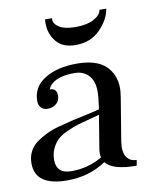

<svg xmlns="http://www.w3.org/2000/svg" viewBox="-77 -709 635 779"><g transform="rotate(-10 241.0 -319.5)"><path d="M267 -525Q213 -525 187 -557.5Q161 -590 161 -631Q161 -643 162 -649H190V-644Q190 -625 212.5 -611Q235 -597 279 -597Q326 -597 354.5 -612.5Q383 -628 386 -649H414Q407 -605 368 -565Q329 -525 267 -525ZM160 -336Q160 -314 145 -302Q130 -290 109 -290Q93 -290 83 -300.5Q73 -311 73 -328Q73 -386 124.5 -418Q176 -450 257 -450Q337 -450 375 -414.5Q413 -379 413 -320Q413 -308 409 -282L380 -106Q378 -90 378 -84Q378 -55 391.5 -39Q405 -23 429 -23L425 0Q326 0 298 -37Q228 10 138 10Q6 10 6 -83Q6 -109 16.5 -130.5Q27 -152 47 -166.5Q67 -181 89.5 -192Q112 -203 143 -211.5Q174 -220 200 -226Q226 -232 259.5 -239Q293 -246 314 -252Q321 -301 321 -325Q321 -368 299 -391Q277 -414 241 -414Q152 -414 131 -366Q160 -366 160 -336ZM310 -230Q297 -226 265.5 -218Q234 -210 216.5 -204.5Q199 -199 173.5 -187.5Q148 -176 134 -163Q120 -150 109.5 -129Q99 -108 99 -81Q99 -24 161 -24Q230 -24 288 -58Q286 -68 286 -75Q286 -82 288 -96Z"/></g></svg>

Font: Judson
Style: Italic
Weight: 400
Italic angle: -9.5°
Version: Version 20110429